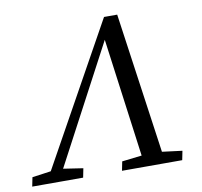

<svg xmlns="http://www.w3.org/2000/svg" viewBox="-123 -751 875 832"><g transform="rotate(-10 314.5 -335.0)"><path d="M-47 0H177L185 -40L86 -55H68L-39 -40L-47 0ZM15 0H70L379 -583L385 -595H370L450 0H540L445 -670H387L15 0ZM348 0H613L621 -40L502 -55H484L356 -40L348 0Z"/></g></svg>

Font: Source Serif 4 Variable
Style: Italic
Weight: 400
Italic angle: -12°
Designer: Frank Grießhammer
Foundry: Adobe Systems Incorporated
Version: Version 4.004;hotconv 1.0.116;makeotfexe 2.5.65601